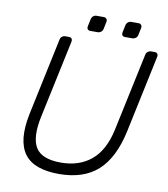

<svg xmlns="http://www.w3.org/2000/svg" viewBox="-91 -910 873 997"><g transform="rotate(10 345.5 -411.5)"><path d="M286 10Q222 10 176 -6.5Q130 -23 104.5 -57.5Q79 -92 73.5 -145Q68 -198 83 -271L169 -677Q171 -688 178.5 -694Q186 -700 196 -700H214Q225 -700 229.5 -694Q234 -688 232 -677L145 -268Q121 -156 153 -103Q185 -50 286 -50Q383 -50 446.5 -103Q510 -156 534 -268L621 -677Q623 -688 631 -694Q639 -700 649 -700H667Q677 -700 681.5 -694Q686 -688 684 -677L598 -271Q567 -126 491.5 -58Q416 10 286 10ZM502 -750Q492 -750 487.5 -756Q483 -762 485 -772L493 -810Q495 -820 502.5 -826.5Q510 -833 520 -833H558Q568 -833 573 -826.5Q578 -820 576 -810L568 -772Q566 -762 558 -756Q550 -750 540 -750ZM319 -750Q309 -750 304.5 -756Q300 -762 302 -772L310 -810Q312 -820 319.5 -826.5Q327 -833 337 -833H375Q385 -833 390 -826.5Q395 -820 393 -810L385 -772Q383 -762 375 -756Q367 -750 357 -750Z"/></g></svg>

Font: Rubik Light
Style: Italic
Weight: 300
Italic angle: -12°
Designer: Hubert and Fischer
Foundry: Hubert and Fischer
Version: Version 2.300;gftools[0.9.30]